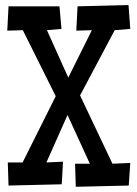

<svg xmlns="http://www.w3.org/2000/svg" viewBox="-20 -716 533 747"><path d="M486.8 -603.5 426.3 -598.6 291.5 -344.7 417.5 -79.1 486.8 -82 481 5.9 274.9 10.7 272 -79.1H329.6L242.7 -268.6L160.6 -84L225.1 -86.9L220.2 1L13.2 5.9L10.3 -84H67.9L196.8 -341.8L68.8 -598.6L8.3 -596.7L13.2 -691.4H211.4L219.2 -603.5L162.6 -598.6L245.6 -414.1L337.4 -598.6L276.9 -596.7L281.7 -691.4L480 -696.3Z"/></svg>

Font: Maiden Orange
Style: Regular
Weight: 400
Designer: Astigmatic (AOETI)
Foundry: Astigmatic (AOETI)
Version: Version 1.001